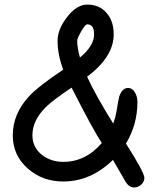

<svg xmlns="http://www.w3.org/2000/svg" viewBox="-20 -784 694 850"><path d="M334 -529.3Q396.5 -581.1 396.5 -631.8Q396.5 -654.3 388.9 -665.3Q381.3 -676.3 366.2 -676.3Q357.4 -676.3 339.6 -645.3Q321.8 -614.3 321.8 -604Q321.8 -571.3 334 -529.3ZM296.9 -396Q212.9 -339.8 182.6 -309.6Q123.5 -250.5 123.5 -185.1Q123.5 -131.8 166 -98.1Q205.6 -67.4 260.3 -67.4Q358.9 -67.4 430.7 -150.9Q393.6 -206.1 296.9 -396ZM234.9 -604Q234.9 -652.8 275.4 -706.5Q318.8 -763.7 366.2 -763.7Q421.9 -763.7 453.6 -724.6Q483.4 -689 483.4 -631.8Q483.4 -532.7 365.7 -444.3Q403.3 -361.8 481.4 -236.8Q491.2 -263.7 496.1 -292.5Q503.9 -342.3 507.3 -354.5Q520 -394.5 546.4 -394.5Q566.9 -394.5 578.6 -372.6Q588.4 -354.5 588.4 -332Q588.4 -232.9 537.6 -148.4Q619.1 -20.5 619.1 3.4Q619.1 21 605.2 33.4Q591.3 45.9 573.7 45.9Q551.8 45.9 536.1 21L480 -76.2Q381.8 19.5 260.3 19.5Q168.9 19.5 104.5 -36.6Q36.6 -95.2 36.6 -185.1Q36.6 -279.8 108.4 -357.4Q149.9 -402.3 259.8 -475.6Q234.9 -541.5 234.9 -604Z"/></svg>

Font: Bharatayuddha
Style: Regular
Weight: 400
Designer: R.S. Wihananto
Foundry: R.S. Wihananto
Version: Version 2.0.1